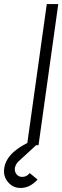

<svg xmlns="http://www.w3.org/2000/svg" viewBox="-39 -720 309 952"><path d="M147 170 108 138Q107 139 106 140.5Q105 142 103 144Q90 157 71 157Q53 157 43 144Q32 130 35 112Q37 103 41 95.5Q45 88 52 81L153 -12H98Q55 10 27 35Q-12 71 -18 114Q-24 153 0 182Q24 212 63 212Q102 212 134 183Q138 180 141 177Q144 174 147 170ZM95 0H152L250 -700H193Z"/></svg>

Font: Unageo
Style: Light-Italic
Weight: 300
Designer: Richard Sepsi
Foundry: Richard Sepsi
Version: Version 2.000